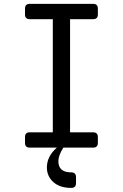

<svg xmlns="http://www.w3.org/2000/svg" viewBox="-20 -752 626 978"><path d="M131.8 0Q107.4 0 107.4 -23.9V-54.2Q107.4 -78.1 131.8 -78.1H249V-654.3H131.8Q107.4 -654.3 107.4 -678.2V-708.5Q107.4 -732.4 131.8 -732.4H454.1Q478.5 -732.4 478.5 -708.5V-678.2Q478.5 -654.3 454.1 -654.3H336.9V-78.1H454.1Q478.5 -78.1 478.5 -54.2V-23.9Q478.5 0 454.1 0H302.7Q277.3 39.6 277.3 69.3Q277.3 97.2 293.5 111.6Q309.6 126 342.8 126Q367.2 126 367.2 150.4V180.7Q367.2 205.1 342.8 205.1Q282.2 205.1 249 172.9Q218.8 143.6 218.8 101.1Q218.8 44.4 269.5 0Z"/></svg>

Font: Simply Mono
Style: Book
Weight: 400
Designer: Wojciech Kalinowski "wmk69" (wmk69@o2.pl)
Foundry: Wojciech Kalinowski "wmk69" (wmk69@o2.pl)
Version: Version 1.0.0